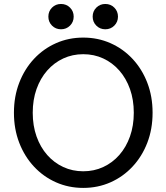

<svg xmlns="http://www.w3.org/2000/svg" viewBox="-20 -918 822 948"><path d="M141.6 -361.3Q141.6 -425.3 160.4 -478.3Q179.2 -531.2 213.1 -569.8Q247.1 -608.4 292.5 -629.4Q337.9 -650.4 391.1 -650.4Q444.3 -650.4 489.7 -629.4Q535.2 -608.4 569.1 -569.8Q603 -531.2 621.8 -478.3Q640.6 -425.3 640.6 -361.3Q640.6 -297.4 621.8 -244.4Q603 -191.4 569.1 -152.8Q535.2 -114.3 489.7 -93.3Q444.3 -72.3 391.1 -72.3Q337.9 -72.3 292.5 -93.3Q247.1 -114.3 213.1 -152.8Q179.2 -191.4 160.4 -244.4Q141.6 -297.4 141.6 -361.3ZM48.8 -361.3Q48.8 -280.8 75 -213.1Q101.1 -145.5 147.7 -95.5Q194.3 -45.4 256.6 -17.8Q318.8 9.8 391.1 9.8Q463.4 9.8 525.6 -17.8Q587.9 -45.4 634.5 -95.5Q681.2 -145.5 707.3 -213.1Q733.4 -280.8 733.4 -361.3Q733.4 -441.9 707.3 -509.5Q681.2 -577.1 634.5 -627.2Q587.9 -677.2 525.6 -704.8Q463.4 -732.4 391.1 -732.4Q318.8 -732.4 256.6 -704.8Q194.3 -677.2 147.7 -627.2Q101.1 -577.1 75 -509.5Q48.8 -441.9 48.8 -361.3ZM437.5 -835.9Q437.5 -809.6 455.6 -791.5Q473.6 -773.4 500 -773.4Q526.4 -773.4 544.4 -791.5Q562.5 -809.6 562.5 -835.9Q562.5 -862.3 544.4 -880.4Q526.4 -898.4 500 -898.4Q473.6 -898.4 455.6 -880.4Q437.5 -862.3 437.5 -835.9ZM218.8 -835.9Q218.8 -809.6 236.8 -791.5Q254.9 -773.4 281.2 -773.4Q307.6 -773.4 325.7 -791.5Q343.8 -809.6 343.8 -835.9Q343.8 -862.3 325.7 -880.4Q307.6 -898.4 281.2 -898.4Q254.9 -898.4 236.8 -880.4Q218.8 -862.3 218.8 -835.9Z"/></svg>

Font: Giphurs
Style: Regular
Weight: 400
Version: Version 2.010